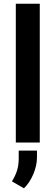

<svg xmlns="http://www.w3.org/2000/svg" viewBox="-20 -770 300 1037"><path d="M194.8 -750V0H65.4V-750ZM179.7 43.5V79.6Q179.7 123.5 160.2 170.2Q140.6 216.8 109.4 247.1L44.4 209.5Q61.5 182.6 71.3 153.3Q81.1 124 81.1 85V43.5Z"/></svg>

Font: Vazirmatn UI SemiBold
Style: Regular
Weight: 600
Designer: Saber Rastikerdar
Foundry: Saber Rastikerdar
Version: Version 33.003